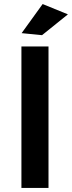

<svg xmlns="http://www.w3.org/2000/svg" viewBox="-20 -930 356 950"><path d="M86 -700H220V0H86ZM191 -910 316 -859 188 -756 87 -766Z"/></svg>

Font: Gontserrat Medium
Style: Regular
Weight: 500
Designer: Julieta Ulanovsky
Foundry: Julieta Ulanovsky
Version: Version 6.001